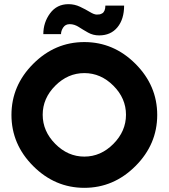

<svg xmlns="http://www.w3.org/2000/svg" viewBox="-20 -892 810 922"><path d="M486 -865H576Q576 -800 544 -761Q512 -722 456 -722Q427 -722 403 -735.5Q379 -749 358 -762.5Q337 -776 315 -776Q294 -776 283.5 -760Q273 -744 273 -728H188Q188 -784 220.5 -828Q253 -872 309 -872Q338 -872 364.5 -859.5Q391 -847 411.5 -834.5Q432 -822 445 -822Q453 -822 458.5 -823Q464 -824 471 -828Q478 -832 482 -841.5Q486 -851 486 -865ZM524.5 -201Q585 -262 585 -341Q585 -420 524.5 -480.5Q464 -541 385 -541Q306 -541 245.5 -480.5Q185 -420 185 -341Q185 -262 245.5 -201Q306 -140 385 -140Q464 -140 524.5 -201ZM630.5 -585.5Q735 -481 735 -340Q735 -199 630.5 -94.5Q526 10 385 10Q244 10 139.5 -94.5Q35 -199 35 -340Q35 -481 139.5 -585.5Q244 -690 385 -690Q526 -690 630.5 -585.5Z"/></svg>

Font: Puffins on Iceburgs(2)
Style: on-Iceburgs-Bold
Weight: 700
Version: Version 1.0